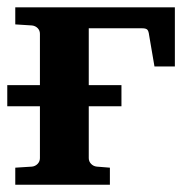

<svg xmlns="http://www.w3.org/2000/svg" viewBox="-20 -508 520 528"><path d="M460.9 -325.2H404.8L390.1 -411.1Q388.7 -422.9 385 -426.5Q381.3 -430.2 371.1 -430.2H224.1V-273.9H314V-215.8H224.1V-73.2Q224.1 -64 230.5 -57.4Q236.8 -50.8 246.1 -49.8L282.2 -46.9V0H22V-46.9L67.9 -49.8Q77.1 -50.8 83.5 -57.4Q89.8 -64 89.8 -73.2V-215.8H0V-273.9H89.8V-415Q89.8 -424.3 83.5 -430.7Q77.1 -437 67.9 -438L22 -440.9V-487.8H460.9Z"/></svg>

Font: Veleka
Style: Bold
Weight: 700
Designer: Stefan Peev, Context Ltd, 2016; SIL International, 1997-2014.
Foundry: Stefan Peev, Context Ltd, 2016
Version: Version 1.000